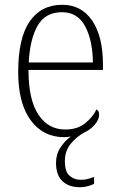

<svg xmlns="http://www.w3.org/2000/svg" viewBox="-20 -563 499 802"><path d="M314 219Q267 219 240.5 193.5Q214 168 214 117Q214 81 233 52.5Q252 24 276 7Q270 8 263 9Q256 10 248 10Q160 10 108 -61Q56 -132 56 -262Q56 -404 104 -473.5Q152 -543 240 -543Q320 -543 365 -477Q410 -411 410 -294V-271H99Q99 -146 140.5 -84Q182 -22 252 -22Q303 -22 335 -47.5Q367 -73 383 -106Q394 -100 394 -84Q394 -64 376 -42.5Q358 -21 331 -9Q300 8 275.5 37.5Q251 67 251 111Q251 154 270.5 171Q290 188 317 188Q331 188 343 185.5Q355 183 373 176V205Q344 219 314 219ZM368 -302Q367 -395 335.5 -453.5Q304 -512 239 -512Q169 -512 137 -455.5Q105 -399 100 -302Z"/></svg>

Font: Noto Serif Armenian SemiCondensed ExtraLight
Style: Regular
Weight: 200
Width: 4
Designer: Monotype Design Team
Foundry: Monotype Imaging Inc.
Version: Version 2.008; ttfautohint (v1.8.4.7-5d5b)